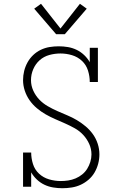

<svg xmlns="http://www.w3.org/2000/svg" viewBox="-20 -988 640 1016"><path d="M310 8Q286 8 261.5 4Q237 0 215 -10.5Q193 -21 175 -38Q157 -55 145 -76V0H102V-181H145Q145 -150 154.5 -120Q164 -90 186.5 -69Q209 -48 239.5 -39Q270 -30 301 -30Q321 -30 341 -33Q361 -36 380 -44Q399 -52 415 -65Q431 -78 441.5 -95Q452 -112 458 -131.5Q464 -151 464 -171Q464 -200 452 -226.5Q440 -253 420.5 -274Q401 -295 376 -309Q351 -323 325 -334.5Q299 -346 272.5 -357.5Q246 -369 221.5 -383Q197 -397 175 -415.5Q153 -434 136.5 -457.5Q120 -481 111 -508.5Q102 -536 102 -564Q102 -589 108 -613Q114 -637 126 -658.5Q138 -680 156 -697Q174 -714 196 -724.5Q218 -735 242 -739Q266 -743 291 -743Q315 -743 339 -739Q363 -735 385 -724.5Q407 -714 425 -697Q443 -680 455 -659V-735H498V-554H455Q455 -585 445.5 -615Q436 -645 413.5 -666Q391 -687 361 -696Q331 -705 300 -705Q270 -705 241 -697Q212 -689 190 -669.5Q168 -650 156 -622Q144 -594 144 -564Q144 -535 156 -508.5Q168 -482 187.5 -461.5Q207 -441 232 -426.5Q257 -412 283 -400.5Q309 -389 335.5 -378Q362 -367 386.5 -352.5Q411 -338 433 -319.5Q455 -301 471.5 -278Q488 -255 497 -227.5Q506 -200 506 -171Q506 -146 499.5 -121.5Q493 -97 480.5 -75.5Q468 -54 449 -37.5Q430 -21 407.5 -10.5Q385 0 360 4Q335 8 310 8ZM277 -807 161 -942 197 -968 300 -837 403 -968 439 -942 323 -807Z"/></svg>

Font: Iosevka Curly Slab XLtEx
Style: Regular
Weight: 200
Width: 7
Monospace: yes
Designer: Belleve Invis
Foundry: Belleve Invis
Version: Version 11.1.0; ttfautohint (v1.8.3)